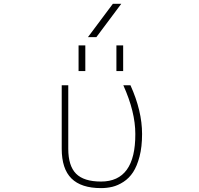

<svg xmlns="http://www.w3.org/2000/svg" viewBox="-20 -969 1040 1001"><path d="M482.4 -775.4H438.5L568.4 -949.2H612.3ZM389.6 -598.6V-732.4H424.8V-598.6ZM586.9 -598.6V-732.4H622.1V-598.6ZM720.7 -270.5Q720.7 -203.1 707.5 -152.8Q694.3 -102.5 673.8 -71.3Q653.3 -40 624 -21Q594.7 -2 565.9 4.9Q537.1 11.7 506.8 11.7Q403.3 11.7 352.5 -38.6Q301.8 -88.9 301.8 -193.4V-524.4H335.9V-193.4Q335.9 -104.5 376.5 -63.5Q417 -22.5 506.8 -22.5Q686.5 -22.5 685.5 -270.5Q685.5 -385.7 623 -524.4H660.2Q720.7 -390.6 720.7 -270.5Z"/></svg>

Font: Gen Shin Gothic Monospace ExtraLight
Style: Regular
Weight: 200
Designer: [Source Han Sans]
Ryoko NISHIZUKA  (kana & ideographs); Paul D. Hunt (Latin, Greek & Cyrillic); Wenlong ZHANG  (bopomofo
Version: Version 1.002.20150607